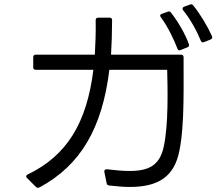

<svg xmlns="http://www.w3.org/2000/svg" viewBox="-20 -877 1040 913"><path d="M981 -689C988 -692 991 -697 988 -705C967 -752 931 -812 899 -851C895 -857 889 -858 883 -855L855 -845C847 -841 846 -835 851 -828C886 -785 917 -728 935 -683C938 -676 944 -674 951 -677ZM871 -652C878 -654 881 -660 878 -667C862 -713 828 -773 793 -817C789 -823 784 -824 777 -821L749 -811C741 -808 739 -802 745 -795C778 -750 807 -690 824 -645C826 -638 832 -636 839 -639ZM151 12C156 17 162 17 168 14C363 -91 466 -267 500 -545H775C777 -458 782 -283 758 -177C739 -93 691 -64 596 -64C565 -64 530 -67 489 -72C480 -73 475 -68 476 -60L487 -6C488 1 492 4 499 5C534 9 567 12 597 12C733 12 809 -37 833 -160C859 -286 852 -482 853 -605C853 -613 848 -617 841 -617H508C511 -668 513 -723 513 -781C513 -789 509 -793 501 -793H447C439 -793 435 -789 435 -781C436 -723 434 -668 431 -617H150C142 -617 138 -613 138 -605V-557C138 -549 142 -545 150 -545H424C393 -294 299 -137 111 -47C103 -43 102 -36 109 -30Z"/></svg>

Font: LINE Seed JP App_OTF Regular
Style: Regular
Weight: 400
Designer: LY Corporation & Fontrix & Fontworks
Version: Version 1.002